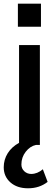

<svg xmlns="http://www.w3.org/2000/svg" viewBox="-50 -785 289 1040"><path d="M46.9 -640.1V-765.1H171.9V-640.1ZM102.1 234.9Q42.5 234.9 6.3 202.9Q-29.8 170.9 -29.8 121.1Q-29.8 79.6 -8.1 44.9Q13.7 10.3 53.2 -11.2V-541H166V0H145Q112.8 6.8 89.4 36.9Q65.9 66.9 65.9 106Q65.9 127.9 81.5 142.6Q97.2 157.2 119.1 157.2Q152.3 157.2 182.1 131.8L208 200.2Q163.6 234.9 102.1 234.9Z"/></svg>

Font: Plus Jakarta Sans SemiBold
Style: Regular
Weight: 600
Designer: Gumpita Rahayu
Foundry: Tokotype
Version: Version 2.006